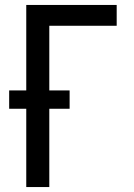

<svg xmlns="http://www.w3.org/2000/svg" viewBox="-20 -755 540 775"><path d="M86 0H179V-316H261V-390H179V-651H451V-735H86V-390H17V-316H86Z"/></svg>

Font: Iosevka SS08 Medium
Style: Regular
Weight: 500
Monospace: yes
Designer: Belleve Invis
Foundry: Belleve Invis
Version: Version 3.4.3; ttfautohint (v1.8.3)